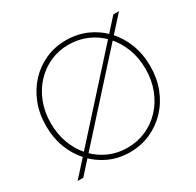

<svg xmlns="http://www.w3.org/2000/svg" viewBox="-157 -907 1118 1093"><g transform="rotate(-30 402.0 -360.5)"><path d="M400.4 7.8Q328.1 7.8 266.1 -20Q204.1 -47.9 157.7 -97.7Q111.3 -147.5 85.4 -214.6Q59.6 -281.7 59.6 -360.4Q59.6 -439 85.4 -505.9Q111.3 -572.8 157.7 -622.6Q204.1 -672.4 266.1 -700Q328.1 -727.5 400.4 -727.5Q473.6 -727.5 536.1 -700Q598.6 -672.4 645.5 -622.6Q692.4 -572.8 718.3 -505.9Q744.1 -439 744.1 -360.4Q744.1 -281.7 718.3 -214.6Q692.4 -147.5 645.5 -97.7Q598.6 -47.9 536.1 -20Q473.6 7.8 400.4 7.8ZM400.4 -21.5Q466.3 -21.5 523.2 -46.6Q580.1 -71.8 622.6 -117.4Q665 -163.1 689 -224.9Q712.9 -286.6 712.9 -360.4Q712.9 -433.1 689 -494.9Q665 -556.6 622.6 -602.3Q580.1 -647.9 523.2 -673.1Q466.3 -698.2 400.4 -698.2Q335.4 -698.2 279.3 -673.1Q223.1 -647.9 180.7 -602.3Q138.2 -556.6 114.5 -494.9Q90.8 -433.1 90.8 -360.4Q90.8 -286.6 114.5 -224.9Q138.2 -163.1 180.7 -117.4Q223.1 -71.8 279.3 -46.6Q335.4 -21.5 400.4 -21.5ZM58.6 0 709 -719.7H746.1L95.7 0Z"/></g></svg>

Font: Reddit Sans ExtraLight
Style: Regular
Weight: 250
Designer: Stephen Hutchings
Foundry: Reddit
Version: Version 1.014